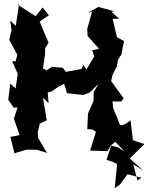

<svg xmlns="http://www.w3.org/2000/svg" viewBox="-20 -764 770 997"><path d="M590 0 556 -8 608 -55 610 -99 568 -202 564 -237H610L622 -254L557 -343L564 -374L586 -418L594 -457L610 -480L624 -551L587 -571L565 -666L599 -667L558 -703L574 -705L491 -728L433 -696L458 -704L433 -614L435 -577L494 -511L458 -503L470 -472L429 -403L412 -427L404 -406L322 -391L306 -412L250 -417L222 -399L203 -409L214 -483V-512L232 -542C217 -579 201 -616 186 -652L234 -685L201 -725L165 -680L73 -739L79 -744L62 -630L33 -657L40 -609L28 -557L70 -480L61 -446H43L72 -381L61 -305L33 -330L23 -246L51 -205L71 -206L52 -147L82 -63L34 -53L55 32L118 13L173 14L224 30L178 -48L176 -77L187 -123L223 -139L203 -257L232 -228L228 -284L248 -289L282 -313L313 -329L328 -280L412 -271L445 -283L491 -328L466 -284V-241L437 -175L433 -93L459 -92L478 -80L448 18L538 21L572 -35L626 22ZM694 174 672 89 724 122 654 59 730 -16 670 -36 658 -139 634 -122 616 -114 529 -117 567 -38C556 -3 545 32 533 66L565 76L588 88L576 213L604 193L642 141L714 159Z"/></svg>

Font: Asimov Aggro
Style: Condensed
Weight: 500
Designer: Google
Version: Version 2.000980; 2014